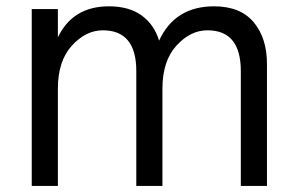

<svg xmlns="http://www.w3.org/2000/svg" viewBox="-20 -573 953 617"><path d="M82 24.4V-543.9H166V-453.1Q213.9 -552.7 330.1 -552.7Q394.5 -552.7 435.1 -523.4Q475.6 -494.1 491.2 -442.4Q542 -552.7 668 -552.7Q752 -552.7 794.9 -502Q837.9 -451.2 837.9 -367.2V24.4H753.9V-344.7Q753.9 -475.6 646.5 -475.6Q591.8 -475.6 546.9 -426.3Q502 -377 502 -288.1V24.4H418V-344.7Q418 -475.6 310.5 -475.6Q255.9 -475.6 210.9 -426.3Q166 -377 166 -288.1V24.4Z"/></svg>

Font: GenEi M Gothic v2 Regular
Style: Regular
Weight: 400
Version: Version 2.0